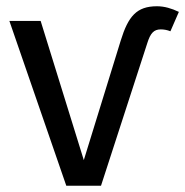

<svg xmlns="http://www.w3.org/2000/svg" viewBox="-20 -594 592 614"><path d="M451 -456C461 -488 472 -500 494 -500C505 -500 515 -498 525 -494L552 -556C529 -567 506 -574 482 -574C417 -574 390 -542 366 -464L248 -82L110 -527H10L192 0H303Z"/></svg>

Font: Fira Math
Style: Regular
Weight: 400
Designer: Xiangdong Zeng
Foundry: Xiangdong Zeng
Version: Version 0.3.4